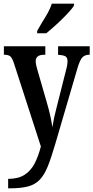

<svg xmlns="http://www.w3.org/2000/svg" viewBox="-20 -786 505 1038"><path d="M24 181Q78 181 112 159.5Q146 138 166.5 99Q187 60 201 6L57 -439Q47 -471 36.5 -480.5Q26 -490 5 -490H1V-536H225V-490H221Q194 -490 183.5 -480.5Q173 -471 173 -457Q173 -445 176.5 -429.5Q180 -414 186 -395L232 -236Q245 -192 252.5 -157Q260 -122 263 -98Q271 -149 286 -205L335 -399Q339 -412 342 -427Q345 -442 345 -455Q345 -475 333.5 -481.5Q322 -488 298 -489L294 -490V-536H465V-490H462Q439 -490 425.5 -476Q412 -462 399 -418L278 -5Q257 67 238.5 113Q220 159 195.5 185Q171 211 133 221.5Q95 232 36 232H24ZM181 -619Q201 -655 225 -693.5Q249 -732 260 -766H380V-756Q370 -739 344 -711.5Q318 -684 287 -655.5Q256 -627 230 -606H181Z"/></svg>

Font: Noto Serif Devanagari ExtraCondensed SemiBold
Style: Regular
Weight: 600
Width: 2
Designer: Universal Thirst, Indian Type Foundry and the Monotype Design Team
Foundry: Monotype Imaging Inc.
Version: Version 2.004; ttfautohint (v1.8.4.7-5d5b)